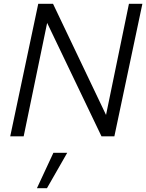

<svg xmlns="http://www.w3.org/2000/svg" viewBox="-20 -720 772 1014"><path d="M34 0ZM182 -700H260L540 -113L661 -700H732L584 0H516L229 -599L105 0H34ZM262 87H335L228 274H175Z"/></svg>

Font: Rosa Sans Light
Style: Italic
Weight: 300
Italic angle: -12°
Designer: Pentagram / MCKL
Foundry: Pentagram / MCKL
Version: Version 1.005;September 16, 2019;FontCreator 11.5.0.2425 64-